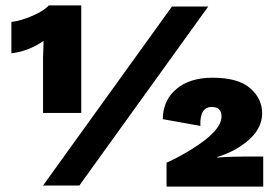

<svg xmlns="http://www.w3.org/2000/svg" viewBox="-20 -685 1012 709"><path d="M160 -665H280V-268H139V-472Q139 -486 141 -534Q86 -496 22 -488V-604Q57 -608 100.5 -627Q144 -646 160 -665ZM139 0 615 -661H749L273 0ZM595 4V-84Q639 -104 683 -131Q798 -201 798 -255Q798 -290 762 -290Q717 -290 720 -220L581 -245Q582 -315 631.5 -356.5Q681 -398 765 -398Q859 -398 903.5 -359.5Q948 -321 948 -267Q948 -197 868 -145Q835 -122 782 -105V-103Q830 -107 884 -107H952V4Z"/></svg>

Font: Elaine Sans ExtraBold
Style: Regular
Weight: 800
Designer: Wei Huang
Foundry: Wei Huang
Version: Version 2.001;December 24, 2019;FontCreator 12.0.0.2547 64-b